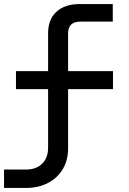

<svg xmlns="http://www.w3.org/2000/svg" viewBox="-20 -750 640 950"><path d="M0 180V89H108Q159 89 188.5 60Q218 31 218 -19V-309H59V-398H218V-586Q218 -654 259.5 -692Q301 -730 375 -730H538V-643H378Q317 -643 317 -585V-398H539V-309H317V-17Q317 43 290.5 87Q264 131 217 155.5Q170 180 107 180Z"/></svg>

Font: Pitagon Sans Mono Medium
Style: Regular
Weight: 500
Monospace: yes
Designer: Travis Tran
Foundry: Pitagon
Version: Version 1.001; ttfautohint (v1.8.4.7-5d5b);gftools[0.9.26]